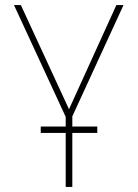

<svg xmlns="http://www.w3.org/2000/svg" viewBox="-20 -734 540 754"><path d="M238 0V-212H140V-237H238V-275L35 -714H62L251 -305L437 -714H465L264 -277V-237H362V-212H264V0Z"/></svg>

Font: Noto Sans Mono ExtraCondensed Thin
Style: Regular
Weight: 100
Width: 2
Designer: Monotype Design Team
Foundry: Monotype Imaging Inc.
Version: Version 2.014; ttfautohint (v1.8.4.7-5d5b)